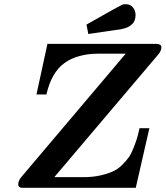

<svg xmlns="http://www.w3.org/2000/svg" viewBox="-20 -895 789 915"><path d="M66.9 -16.1Q66.9 -34.2 82 -51.8L579.1 -639.2H449.2Q349.1 -639.2 287.1 -594.5Q225.1 -549.8 201.2 -444.8H153.8L206.1 -686H720.2Q749 -686 749 -670.9Q749 -653.8 735.8 -637.2L238.8 -50.8H378.9Q421.9 -50.8 457.5 -58.8Q493.2 -66.9 517.6 -77.9Q542 -88.9 562.5 -109.4Q583 -129.9 594.5 -146.5Q606 -163.1 616.9 -191.2Q627.9 -219.2 633.1 -236.6Q638.2 -253.9 645 -284.2H691.9L627 0H96.2Q85 0 80.6 -0.5Q76.2 -1 71.5 -4.6Q66.9 -8.3 66.9 -16.1ZM392.1 -777.8Q552.2 -868.7 563 -873Q569.8 -875 580.1 -875Q601.1 -875 613.5 -859.6Q626 -844.2 626 -823.2Q626 -810.1 622.1 -799.1Q618.2 -788.1 610.6 -781Q603 -773.9 595.5 -769Q587.9 -764.2 576.9 -761Q565.9 -757.8 559.6 -756.3Q553.2 -754.9 542.7 -753.4Q532.2 -752 529.8 -752Q486.8 -745.1 400.9 -732.9Z"/></svg>

Font: CMU Serif Extra
Style: BoldSlanted
Weight: 700
Italic angle: -9.46001°
Version: Version 0.7.0